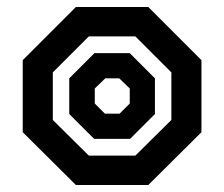

<svg xmlns="http://www.w3.org/2000/svg" viewBox="-20 -554 641 549"><path d="M45 -176V-382L197 -534H404L556 -382V-176L404 -25H197ZM367 -109 470 -211V-347L367 -450H234L131 -347V-211L234 -109ZM178 -228V-330L250 -402H351L423 -330V-228L352 -157H249ZM322 -229 351 -258V-301L321 -330H281L251 -301V-258L280 -229Z"/></svg>

Font: Chakra Petch SemiBold
Style: Regular
Weight: 600
Designer: Katatrad Aksorn Co.,Ltd.
Foundry: Cadson Demak Co.,Ltd.
Version: Version 1.000; ttfautohint (v1.6)